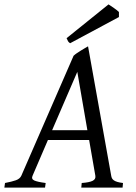

<svg xmlns="http://www.w3.org/2000/svg" viewBox="-37 -854 617 874"><path d="M200.2 -261.2H360.8L314.9 -526.9ZM521 0H333L335 -21Q369.6 -23.4 384.8 -31Q399.9 -38.6 397 -54.2L368.7 -216.8H181.2L111.3 -54.2Q104.5 -39.1 118.9 -32.5Q133.3 -25.9 170.9 -21L168 0H-17.1L-14.2 -21Q16.6 -26.9 35.2 -33.4Q53.7 -40 60.1 -54.2L297.9 -600.1Q304.2 -606 313 -612.1Q321.8 -618.2 331.1 -623.8Q340.3 -629.4 348.9 -634.5Q357.4 -639.6 363.8 -643.1L469.2 -54.2Q470.2 -47.4 472.9 -42.2Q475.6 -37.1 481.4 -33Q487.3 -28.8 497.3 -25.9Q507.3 -22.9 522.9 -21ZM504.4 -776.4 282.2 -657.2Q275.4 -661.6 272.9 -666Q270.5 -670.4 266.1 -680.2L457 -834Q461.4 -831.1 468 -826.7Q474.6 -822.3 481.7 -817.4Q488.8 -812.5 495.1 -807.6Q501.5 -802.7 504.4 -799.3Z"/></svg>

Font: Gentium
Style: Italic
Weight: 400
Italic angle: -7°
Designer: J. Victor Gaultney
Version: Version 1.02; 2005; OFL release